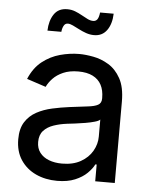

<svg xmlns="http://www.w3.org/2000/svg" viewBox="-54 -790 669 846"><g transform="rotate(5 281.0 -366.5)"><path d="M230 12.7Q178.2 12.7 136 -6.8Q93.8 -26.4 68.8 -64Q43.9 -101.6 43.9 -155.3Q43.9 -202.1 62.5 -231.4Q81.1 -260.7 112.1 -277.6Q143.1 -294.4 180.7 -302.7Q218.3 -311 256.3 -315.9Q305.2 -322.3 335.9 -325.7Q366.7 -329.1 381.6 -337.4Q396.5 -345.7 396.5 -365.7V-368.7Q396.5 -402.8 383.8 -426.5Q371.1 -450.2 345.7 -462.9Q320.3 -475.6 282.2 -475.6Q243.2 -475.6 215.3 -463.4Q187.5 -451.2 170.2 -432.9Q152.8 -414.6 144 -395.5L59.6 -423.3Q80.6 -473.1 116.2 -501.2Q151.9 -529.3 194.8 -541Q237.8 -552.7 279.8 -552.7Q307.1 -552.7 342 -546.1Q377 -539.6 409.4 -520Q441.9 -500.5 463.1 -462.2Q484.4 -423.8 484.4 -359.9V0H397.9V-74.2H392.1Q382.8 -55.2 362.3 -34.9Q341.8 -14.6 309.1 -1Q276.4 12.7 230 12.7ZM245.1 -64.9Q293.9 -64.9 327.6 -84Q361.3 -103 378.9 -133.5Q396.5 -164.1 396.5 -197.3V-272.9Q391.1 -266.6 373 -261.5Q355 -256.3 331.8 -252.4Q308.6 -248.5 286.9 -245.8Q265.1 -243.2 252.4 -241.7Q220.7 -237.8 193.1 -228.3Q165.5 -218.8 148.9 -200.4Q132.3 -182.1 132.3 -150.9Q132.3 -122.6 147 -103.5Q161.6 -84.5 187 -74.7Q212.4 -64.9 245.1 -64.9ZM336.4 -641.1Q318.4 -641.1 301 -647.2Q283.7 -653.3 268.3 -661.4Q252.9 -669.4 240 -675.5Q227.1 -681.6 217.8 -681.6Q205.1 -681.6 199 -669.4Q192.9 -657.2 191.9 -643.1H130.4Q131.8 -687 151.1 -715.8Q170.4 -744.6 209.5 -744.6Q228.5 -744.6 244.6 -738.3Q260.7 -731.9 274.9 -723.9Q289.1 -715.8 302 -709.5Q314.9 -703.1 327.1 -703.1Q339.4 -703.1 345.7 -712.4Q352.1 -721.7 354.5 -742.7H414.6Q413.1 -696.8 392.8 -668.9Q372.6 -641.1 336.4 -641.1Z"/></g></svg>

Font: Inter Variable
Style: Regular
Weight: 400
Designer: Rasmus Andersson
Foundry: rsms
Version: Version 4.001;git-9221beed3